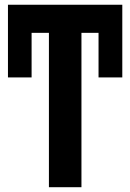

<svg xmlns="http://www.w3.org/2000/svg" viewBox="-20 -781 544 801"><path d="M319.8 0H184.1V-644H24.9V-761.2H478V-644H319.8ZM391.1 -761.2H490.2V-458H391.1ZM13.2 -761.2H111.8V-458H13.2Z"/></svg>

Font: Open Sans Condensed
Style: Regular
Weight: 400
Width: 3
Designer: Monotype Design Team
Foundry: Monotype Imaging Inc.
Version: Version 3.000